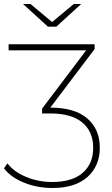

<svg xmlns="http://www.w3.org/2000/svg" viewBox="-45 -740 559 958"><path d="M453 -3Q453 88 391.5 143Q330 198 217 198Q140 198 74 171Q8 144 -25 100L-8 75Q23 116 83.5 142Q144 168 216 168Q315 168 367.5 122.5Q420 77 420 -3Q420 -83 366 -128.5Q312 -174 205 -174H165V-198L385 -489H-2V-519H427V-495L206 -203H207Q328 -203 390.5 -149Q453 -95 453 -3ZM360 -720 236 -607H194L70 -720H107L215 -630L323 -720Z"/></svg>

Font: Montserrat Alternates ExLight
Style: Regular
Weight: 275
Designer: Julieta Ulanovsky
Foundry: Julieta Ulanovsky
Version: Version 7.200